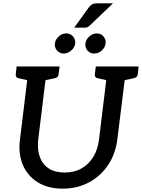

<svg xmlns="http://www.w3.org/2000/svg" viewBox="-20 -1115 846 1144"><path d="M354 9Q265 9 204.5 -29Q144 -67 116 -133Q88 -199 99 -284L152 -719H261L208 -285Q201 -227 216.5 -182Q232 -137 269.5 -112Q307 -87 365 -87Q423 -87 466 -111.5Q509 -136 536 -180.5Q563 -225 570 -284L623 -719H733L679 -284Q668 -197 623.5 -131Q579 -65 509.5 -28Q440 9 354 9ZM181 -719 158 -634 90 -649Q81 -651 77 -657Q73 -663 74 -673L79 -719ZM335 -719 329 -673Q328 -663 322.5 -657Q317 -651 306 -649L235 -634L234 -719ZM652 -719 629 -634 561 -649Q552 -651 548 -657Q544 -663 545 -673L551 -719ZM806 -719 801 -673Q799 -663 793.5 -657Q788 -651 777 -649L706 -634L705 -719ZM428 -855Q425 -832 404.5 -814Q384 -796 359 -796Q336 -796 320 -814Q304 -832 307 -855Q310 -880 330 -898Q350 -916 374 -916Q399 -916 415 -898Q431 -880 428 -855ZM609 -856Q606 -831 586 -813.5Q566 -796 541 -796Q517 -796 501.5 -813.5Q486 -831 489 -856Q492 -880 512.5 -898Q533 -916 556 -916Q581 -916 596.5 -898Q612 -880 609 -856ZM556 -1095H653L518 -966Q509 -957 502 -953.5Q495 -950 482 -950H422L510 -1072Q519 -1083 528.5 -1089Q538 -1095 556 -1095Z"/></svg>

Font: Aleo Medium
Style: Italic
Weight: 500
Italic angle: -7°
Designer: Alessio Laiso
Foundry: Alessio Laiso
Version: Version 2.001;gftools[0.9.29]